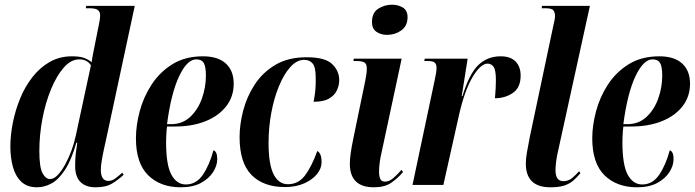

<svg xmlns="http://www.w3.org/2000/svg" viewBox="-20 -785 2949 815"><path d="M137 10Q95 10 70 -14Q45 -38 34.5 -77.5Q24 -117 24 -163Q24 -211 34.5 -264Q45 -317 65.5 -367Q86 -417 117.5 -457.5Q149 -498 191 -522Q233 -546 285 -546Q316 -546 334.5 -540Q353 -534 369 -521Q371 -537 375 -557Q379 -577 381 -587L399 -677Q405 -703 405 -721Q405 -734 396 -742Q387 -750 358 -750H344L346 -760H552L431 -196Q427 -178 421.5 -153Q416 -128 412 -104Q408 -80 408 -65Q408 -17 440 -17Q456 -17 471.5 -29Q487 -41 499 -52L505 -43Q477 -18 452.5 -4Q428 10 385 10Q344 10 321.5 -12.5Q299 -35 299 -80Q299 -110 301.5 -132Q304 -154 308 -179H304Q283 -105 255.5 -63.5Q228 -22 198 -6Q168 10 137 10ZM192 -25Q209 -25 225.5 -42.5Q242 -60 257 -87.5Q272 -115 283.5 -146.5Q295 -178 301 -206L366 -508Q349 -533 317 -533Q281 -533 250.5 -498Q220 -463 196.5 -406Q173 -349 160 -280.5Q147 -212 147 -144Q147 -75 160.5 -50Q174 -25 192 -25Z M747 10Q661 10 609 -41Q557 -92 557 -198Q557 -252 573 -312.5Q589 -373 623.5 -426Q658 -479 712 -512.5Q766 -546 842 -546Q905 -546 938.5 -515.5Q972 -485 972 -430Q972 -374 939.5 -333Q907 -292 851 -270Q795 -248 723 -248H689Q688 -243 687 -230Q686 -217 685.5 -203.5Q685 -190 685 -182Q685 -85 707.5 -43.5Q730 -2 769 -2Q813 -2 841 -43Q869 -84 886 -147Q893 -145 897.5 -136.5Q902 -128 902 -108Q902 -82 884.5 -54.5Q867 -27 833 -8.5Q799 10 747 10ZM707 -258Q754 -258 787 -288.5Q820 -319 837 -366.5Q854 -414 854 -464Q854 -502 845 -517.5Q836 -533 813 -533Q774 -533 740 -460.5Q706 -388 689 -258Z M1190 9Q1098 9 1047.5 -42.5Q997 -94 997 -203Q997 -256 1012 -314.5Q1027 -373 1060.5 -425Q1094 -477 1148.5 -509.5Q1203 -542 1282 -542Q1360 -542 1390 -513Q1420 -484 1420 -445Q1420 -423 1410 -401.5Q1400 -380 1376.5 -366.5Q1353 -353 1311 -353Q1316 -376 1318.5 -402Q1321 -428 1320 -458Q1320 -500 1307 -515.5Q1294 -531 1271 -531Q1240 -531 1212.5 -500.5Q1185 -470 1164 -419Q1143 -368 1131.5 -305.5Q1120 -243 1120 -178Q1120 -87 1141.5 -45Q1163 -3 1202 -3Q1246 -3 1274 -39.5Q1302 -76 1327 -144Q1335 -140 1340 -128.5Q1345 -117 1345 -96Q1345 -70 1325.5 -46Q1306 -22 1271 -6.5Q1236 9 1190 9Z M1623 -637Q1597 -637 1578 -650Q1559 -663 1559 -691Q1559 -731 1585.5 -748Q1612 -765 1644 -765Q1670 -765 1690 -753Q1710 -741 1710 -712Q1710 -675 1683.5 -656Q1657 -637 1623 -637ZM1567 10Q1465 10 1465 -90Q1465 -107 1468.5 -133.5Q1472 -160 1481 -203L1530 -440Q1533 -455 1535 -468.5Q1537 -482 1537 -495Q1537 -512 1528 -519Q1519 -526 1490 -526H1480L1482 -536H1685L1601 -144Q1594 -114 1591.5 -93.5Q1589 -73 1589 -56Q1589 -38 1594 -26Q1599 -14 1615 -14Q1632 -14 1650 -29.5Q1668 -45 1684 -64L1691 -55Q1668 -28 1640.5 -9Q1613 10 1567 10Z M1825 -444Q1828 -459 1830.5 -472Q1833 -485 1833 -498Q1833 -512 1825.5 -519Q1818 -526 1796 -526H1781L1783 -536H1965L1940 -377H1943Q1972 -472 2010.5 -509Q2049 -546 2105 -546Q2147 -546 2168.5 -524Q2190 -502 2190 -464Q2190 -413 2157 -390.5Q2124 -368 2081 -368Q2083 -392 2084 -410.5Q2085 -429 2085 -444Q2085 -488 2075 -501.5Q2065 -515 2050 -515Q2020 -515 1986 -458Q1952 -401 1928 -295L1862 0H1731Z M2316 10Q2212 10 2212 -91Q2212 -111 2216.5 -137Q2221 -163 2229 -204L2329 -677Q2332 -688 2334 -699.5Q2336 -711 2336 -718Q2336 -731 2329.5 -740.5Q2323 -750 2295 -750H2279L2281 -760H2484L2350 -149Q2343 -120 2340.5 -98Q2338 -76 2338 -63Q2338 -16 2371 -16Q2392 -16 2407 -28Q2422 -40 2438 -58L2444 -50Q2429 -32 2413.5 -18.5Q2398 -5 2375.5 2.5Q2353 10 2316 10Z M2684 10Q2598 10 2546 -41Q2494 -92 2494 -198Q2494 -252 2510 -312.5Q2526 -373 2560.5 -426Q2595 -479 2649 -512.5Q2703 -546 2779 -546Q2842 -546 2875.5 -515.5Q2909 -485 2909 -430Q2909 -374 2876.5 -333Q2844 -292 2788 -270Q2732 -248 2660 -248H2626Q2625 -243 2624 -230Q2623 -217 2622.5 -203.5Q2622 -190 2622 -182Q2622 -85 2644.5 -43.5Q2667 -2 2706 -2Q2750 -2 2778 -43Q2806 -84 2823 -147Q2830 -145 2834.5 -136.5Q2839 -128 2839 -108Q2839 -82 2821.5 -54.5Q2804 -27 2770 -8.5Q2736 10 2684 10ZM2644 -258Q2691 -258 2724 -288.5Q2757 -319 2774 -366.5Q2791 -414 2791 -464Q2791 -502 2782 -517.5Q2773 -533 2750 -533Q2711 -533 2677 -460.5Q2643 -388 2626 -258Z"/></svg>

Font: Noto Serif Display ExtraCondensed
Style: Bold Italic
Weight: 700
Width: 2
Italic angle: -12°
Designer: Monotype Design Team
Foundry: Monotype Imaging Inc.
Version: Version 2.009